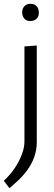

<svg xmlns="http://www.w3.org/2000/svg" viewBox="-36 -745 285 1013"><path d="M-16 209Q53 145 82 62Q93 31 93 0V-500L158 -505V0Q158 3 158 6Q158 86 104 158Q81 188 56 210.5Q31 233 14 248ZM123 -634Q103 -634 92 -647Q81 -660 81 -680Q81 -700 93 -712.5Q105 -725 125 -725Q145 -725 157 -712.5Q169 -700 169 -678Q169 -656 156 -645Q143 -634 123 -634Z"/></svg>

Font: Antic
Style: Regular
Weight: 400
Designer: Santiago Orozco
Foundry: Typemade
Version: Version 1.0012